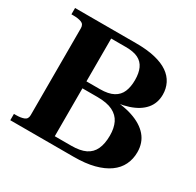

<svg xmlns="http://www.w3.org/2000/svg" viewBox="-154 -881 1072 1052"><g transform="rotate(30 382.5 -355.0)"><path d="M420 -710Q489 -710 539.5 -698Q590 -686 622.5 -663.5Q655 -641 671 -609Q687 -577 687 -539Q687 -485 655 -447.5Q623 -410 562.5 -390Q502 -370 415 -368L471 -387V-364L426 -382Q521 -382 587.5 -360Q654 -338 689 -297Q724 -256 724 -196Q724 -153 706.5 -116.5Q689 -80 652.5 -54Q616 -28 562 -14Q508 0 434 0H33V-40H47Q76 -40 96 -47.5Q116 -55 116 -80V-630Q116 -655 96 -662.5Q76 -670 47 -670H33V-710ZM258 -393H373Q427 -393 458 -410Q489 -427 502 -458Q515 -489 515 -532Q515 -576 501.5 -605.5Q488 -635 459 -649.5Q430 -664 381 -664H288V-46H392Q448 -46 482 -62.5Q516 -79 532 -113.5Q548 -148 548 -200Q548 -247 532 -280Q516 -313 480 -331Q444 -349 383 -349H258Z"/></g></svg>

Font: Roboto Serif 120pt Expanded SemiBold
Style: Regular
Weight: 600
Width: 7
Designer: Greg Gazdowicz
Foundry: Commercial Type
Version: Version 1.008